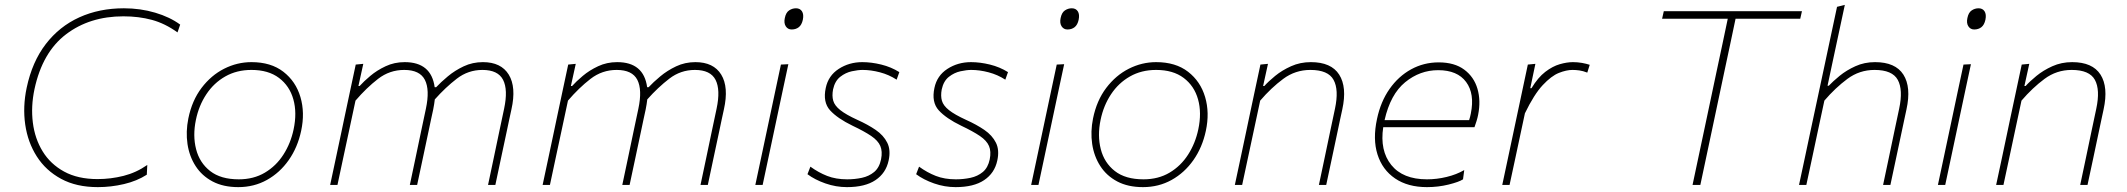

<svg xmlns="http://www.w3.org/2000/svg" viewBox="-20 -759 8730 788"><path d="M381.5 9Q293.5 9 230.8 -25Q168 -59 131 -117Q94 -175 83.5 -248Q73 -321 89.5 -399Q112 -505.5 167.8 -578Q223.5 -650.5 305.5 -687.8Q387.5 -725 488.5 -725Q556 -725 616.8 -707Q677.5 -689 719.5 -658L708.5 -626Q657 -663 603.2 -677.5Q549.5 -692 486.5 -692Q348 -692 251 -618.2Q154 -544.5 121.5 -393Q106.5 -322 114.8 -256Q123 -190 155 -137.8Q187 -85.5 243.2 -54.8Q299.5 -24 380.5 -24Q434.5 -24 487 -37.2Q539.5 -50.5 584.5 -82L582.5 -42Q542 -16 488.8 -3.5Q435.5 9 381.5 9Z M958 9Q896.5 9 852.5 -14.2Q808.5 -37.5 782.8 -77.5Q757 -117.5 749.5 -168Q742 -218.5 753 -273Q768 -346.5 807.2 -398.2Q846.5 -450 900 -477Q953.5 -504 1012 -504Q1092 -504 1143 -464.5Q1194 -425 1213 -360.8Q1232 -296.5 1216 -222Q1201.5 -154 1165 -102Q1128.5 -50 1075.5 -20.5Q1022.5 9 958 9ZM960 -23Q1021 -23 1067.2 -50.5Q1113.5 -78 1143.2 -124.5Q1173 -171 1185 -228Q1199.5 -296 1184 -351.2Q1168.5 -406.5 1125 -439.2Q1081.5 -472 1012 -472Q951.5 -472 904.5 -445.2Q857.5 -418.5 826.8 -372Q796 -325.5 784 -267Q770.5 -202.5 784.8 -146.8Q799 -91 842.5 -57Q886 -23 960 -23Z M1335 0Q1347 -56.5 1358.2 -108.8Q1369.5 -161 1382 -221L1392.5 -271Q1402 -315.5 1414.2 -373.2Q1426.5 -431 1440 -494L1471 -497L1451 -406H1456Q1472.5 -424.5 1499.8 -447.5Q1527 -470.5 1562.8 -487.2Q1598.5 -504 1641 -504Q1750 -504 1764 -401H1770Q1789 -421.5 1817.8 -445.5Q1846.5 -469.5 1883 -486.8Q1919.5 -504 1962 -504Q2036.5 -504 2068 -452.8Q2099.5 -401.5 2079 -310Q2074.5 -289.5 2070.2 -269.5Q2066 -249.5 2060 -221Q2047 -160 2036 -108.5Q2025 -57 2013 0H1983Q1995 -57 2006 -108.8Q2017 -160.5 2029.5 -221L2049 -313Q2065.5 -390.5 2044.8 -431.2Q2024 -472 1960 -472Q1901.5 -472 1855 -436.2Q1808.5 -400.5 1764.5 -351Q1762.5 -332.5 1758 -310Q1753.5 -289.5 1749.2 -269.5Q1745 -249.5 1739 -221Q1726.5 -161 1715.2 -108.8Q1704 -56.5 1692 0H1662Q1674 -57 1685 -108.8Q1696 -160.5 1708.5 -221L1728 -313Q1744.5 -390.5 1723.8 -431.2Q1703 -472 1639 -472Q1579 -472 1531.5 -435.2Q1484 -398.5 1439 -346L1412.5 -222Q1399.5 -161 1388.2 -108.8Q1377 -56.5 1365 0Z M2207 0Q2219 -56.5 2230.2 -108.8Q2241.5 -161 2254 -221L2264.5 -271Q2274 -315.5 2286.2 -373.2Q2298.5 -431 2312 -494L2343 -497L2323 -406H2328Q2344.5 -424.5 2371.8 -447.5Q2399 -470.5 2434.8 -487.2Q2470.5 -504 2513 -504Q2622 -504 2636 -401H2642Q2661 -421.5 2689.8 -445.5Q2718.5 -469.5 2755 -486.8Q2791.5 -504 2834 -504Q2908.5 -504 2940 -452.8Q2971.5 -401.5 2951 -310Q2946.5 -289.5 2942.2 -269.5Q2938 -249.5 2932 -221Q2919 -160 2908 -108.5Q2897 -57 2885 0H2855Q2867 -57 2878 -108.8Q2889 -160.5 2901.5 -221L2921 -313Q2937.5 -390.5 2916.8 -431.2Q2896 -472 2832 -472Q2773.5 -472 2727 -436.2Q2680.5 -400.5 2636.5 -351Q2634.5 -332.5 2630 -310Q2625.5 -289.5 2621.2 -269.5Q2617 -249.5 2611 -221Q2598.5 -161 2587.2 -108.8Q2576 -56.5 2564 0H2534Q2546 -57 2557 -108.8Q2568 -160.5 2580.5 -221L2600 -313Q2616.5 -390.5 2595.8 -431.2Q2575 -472 2511 -472Q2451 -472 2403.5 -435.2Q2356 -398.5 2311 -346L2284.5 -222Q2271.5 -161 2260.2 -108.8Q2249 -56.5 2237 0Z M3080 0Q3092 -56.5 3103 -108Q3114 -159.5 3127 -221L3137.5 -270.5Q3150.5 -332 3161.8 -385Q3173 -438 3185 -494L3215.5 -495.5Q3203 -438 3192 -385.8Q3181 -333.5 3167.5 -270.5L3157 -221Q3144 -159.5 3133 -108Q3122 -56.5 3110 0ZM3229 -638Q3213.5 -638 3205 -651Q3196.5 -664 3201 -685Q3205.5 -707.5 3218.5 -716.2Q3231.5 -725 3247 -725Q3263.5 -725 3271.5 -712.5Q3279.5 -700 3275 -678Q3270.5 -657 3258.5 -647.5Q3246.5 -638 3229 -638Z M3456 9Q3411 9 3367.5 -6.2Q3324 -21.5 3294 -44L3306 -75Q3339 -51 3374.8 -37Q3410.5 -23 3457 -23Q3488 -23 3517.2 -29.2Q3546.5 -35.5 3567.8 -53.2Q3589 -71 3596 -105Q3602.5 -137.5 3593 -159.8Q3583.5 -182 3555.5 -201Q3527.5 -220 3479 -243Q3417 -273 3386.8 -306.2Q3356.5 -339.5 3369 -398Q3379.5 -448.5 3422.2 -476.2Q3465 -504 3519 -504Q3556.5 -504 3597 -494Q3637.5 -484 3671 -463L3660 -432Q3628.5 -452.5 3591.5 -462.2Q3554.5 -472 3520 -472Q3501.5 -472 3476 -466.5Q3450.5 -461 3428.5 -443.8Q3406.5 -426.5 3399 -392Q3394 -365.5 3399.8 -345.5Q3405.5 -325.5 3428.8 -307Q3452 -288.5 3499 -267Q3541.5 -248 3574 -225.8Q3606.5 -203.5 3621.5 -173.2Q3636.5 -143 3627 -100Q3616 -48.5 3573.2 -19.8Q3530.5 9 3456 9Z M3902 9Q3857 9 3813.5 -6.2Q3770 -21.5 3740 -44L3752 -75Q3785 -51 3820.8 -37Q3856.5 -23 3903 -23Q3934 -23 3963.2 -29.2Q3992.5 -35.5 4013.8 -53.2Q4035 -71 4042 -105Q4048.5 -137.5 4039 -159.8Q4029.5 -182 4001.5 -201Q3973.5 -220 3925 -243Q3863 -273 3832.8 -306.2Q3802.5 -339.5 3815 -398Q3825.5 -448.5 3868.2 -476.2Q3911 -504 3965 -504Q4002.5 -504 4043 -494Q4083.5 -484 4117 -463L4106 -432Q4074.5 -452.5 4037.5 -462.2Q4000.5 -472 3966 -472Q3947.5 -472 3922 -466.5Q3896.5 -461 3874.5 -443.8Q3852.5 -426.5 3845 -392Q3840 -365.5 3845.8 -345.5Q3851.5 -325.5 3874.8 -307Q3898 -288.5 3945 -267Q3987.5 -248 4020 -225.8Q4052.5 -203.5 4067.5 -173.2Q4082.5 -143 4073 -100Q4062 -48.5 4019.2 -19.8Q3976.5 9 3902 9Z M4212 0Q4224 -56.5 4235 -108Q4246 -159.5 4259 -221L4269.5 -270.5Q4282.5 -332 4293.8 -385Q4305 -438 4317 -494L4347.5 -495.5Q4335 -438 4324 -385.8Q4313 -333.5 4299.5 -270.5L4289 -221Q4276 -159.5 4265 -108Q4254 -56.5 4242 0ZM4361 -638Q4345.5 -638 4337 -651Q4328.5 -664 4333 -685Q4337.5 -707.5 4350.5 -716.2Q4363.5 -725 4379 -725Q4395.5 -725 4403.5 -712.5Q4411.5 -700 4407 -678Q4402.5 -657 4390.5 -647.5Q4378.5 -638 4361 -638Z M4671 9Q4609.5 9 4565.5 -14.2Q4521.5 -37.5 4495.8 -77.5Q4470 -117.5 4462.5 -168Q4455 -218.5 4466 -273Q4481 -346.5 4520.2 -398.2Q4559.5 -450 4613 -477Q4666.5 -504 4725 -504Q4805 -504 4856 -464.5Q4907 -425 4926 -360.8Q4945 -296.5 4929 -222Q4914.5 -154 4878 -102Q4841.5 -50 4788.5 -20.5Q4735.5 9 4671 9ZM4673 -23Q4734 -23 4780.2 -50.5Q4826.5 -78 4856.2 -124.5Q4886 -171 4898 -228Q4912.5 -296 4897 -351.2Q4881.5 -406.5 4838 -439.2Q4794.5 -472 4725 -472Q4664.5 -472 4617.5 -445.2Q4570.5 -418.5 4539.8 -372Q4509 -325.5 4497 -267Q4483.5 -202.5 4497.8 -146.8Q4512 -91 4555.5 -57Q4599 -23 4673 -23Z M5048 0Q5060 -56.5 5071.2 -108.8Q5082.5 -161 5095 -221L5105.5 -271Q5115 -315.5 5127.2 -373.2Q5139.5 -431 5153 -494L5184 -497L5164 -406H5169Q5185.5 -424.5 5213.5 -447.5Q5241.5 -470.5 5278.8 -487.2Q5316 -504 5360 -504Q5443.5 -504 5476.2 -452.8Q5509 -401.5 5489 -310Q5484.5 -289.5 5480.2 -269.5Q5476 -249.5 5470 -221Q5457.5 -161 5446.2 -108.8Q5435 -56.5 5423 0H5393Q5405 -57 5416 -108.8Q5427 -160.5 5439.5 -221L5459 -313Q5475.5 -390.5 5453.2 -431.2Q5431 -472 5358 -472Q5296 -472 5246.5 -435.2Q5197 -398.5 5152 -346L5125.5 -222Q5112.5 -160.5 5101.2 -108.5Q5090 -56.5 5078 0Z M5836.5 9Q5758 9 5705.8 -26.5Q5653.5 -62 5633.5 -125Q5613.5 -188 5631.5 -271Q5646.5 -342 5683 -394Q5719.5 -446 5771.5 -474.5Q5823.5 -503 5884.5 -503Q5949.5 -503 5989.5 -473.2Q6029.5 -443.5 6043.8 -394.5Q6058 -345.5 6046.5 -288Q6044.5 -277 6040 -262.2Q6035.5 -247.5 6031.5 -237H5657Q5642.5 -141 5690 -82Q5737.5 -23 5836.5 -23Q5877 -23 5917.2 -32.8Q5957.5 -42.5 5989.5 -61L5984.5 -23Q5967.5 -12 5925 -1.5Q5882.5 9 5836.5 9ZM5882.5 -471Q5807.5 -471 5747 -421.5Q5686.5 -372 5662.5 -266H6009.5Q6014 -279.5 6016.5 -293Q6033 -374 5997.2 -422.5Q5961.5 -471 5882.5 -471Z M6145.5 0Q6157.5 -56.5 6168.5 -108Q6179.5 -159.5 6192.5 -221L6203 -270.5Q6222.5 -364 6250.5 -494L6281.5 -497L6260.5 -397H6265.5Q6292 -441 6322 -464Q6352 -487 6381.5 -495.5Q6411 -504 6435.5 -504Q6454.5 -504 6472.8 -500.8Q6491 -497.5 6504.5 -493L6494.5 -461Q6476.5 -468 6461.8 -470Q6447 -472 6433.5 -472Q6409 -472 6378 -459.8Q6347 -447.5 6311.5 -409.5Q6276 -371.5 6238.5 -294L6223 -221.5Q6210 -160.5 6198.8 -108.2Q6187.5 -56 6175.5 0Z M6926.5 0Q6939.5 -60 6951.2 -116.5Q6963 -173 6977 -238L7026.5 -472Q7039 -529.5 7049.5 -579.8Q7060 -630 7071 -682H6801.5L6808.5 -713H7375.5L7368.5 -682H7103Q7092 -630 7081.5 -579.8Q7071 -529.5 7058.5 -472L7009 -238Q6995 -173 6983.2 -116.5Q6971.5 -60 6958.5 0Z M7363.5 0Q7375.5 -56.5 7386.8 -108.8Q7398 -161 7410.5 -220.5L7469 -494Q7482.5 -557.5 7495.2 -617Q7508 -676.5 7519.5 -731L7551.5 -739Q7526 -619.5 7499 -494L7480.5 -407H7485.5Q7502.5 -425 7530.2 -447.8Q7558 -470.5 7594.8 -487.2Q7631.5 -504 7675.5 -504Q7759 -504 7791.8 -452.8Q7824.5 -401.5 7804.5 -310Q7800 -289.5 7795.8 -269.5Q7791.5 -249.5 7785.5 -221Q7772.5 -159.5 7761.5 -108Q7750.5 -56.5 7738.5 0H7708.5Q7720.5 -57 7731.5 -108.8Q7742.5 -160.5 7755 -221L7774.5 -313Q7791 -390.5 7768.8 -431.2Q7746.5 -472 7673.5 -472Q7611.5 -472 7562 -435.2Q7512.5 -398.5 7467.5 -346L7440.5 -220Q7428 -160.5 7416.8 -108.5Q7405.5 -56.5 7393.5 0Z M7933.5 0Q7945.5 -56.5 7956.5 -108Q7967.5 -159.5 7980.5 -221L7991 -270.5Q8004 -332 8015.2 -385Q8026.5 -438 8038.5 -494L8069 -495.5Q8056.5 -438 8045.5 -385.8Q8034.5 -333.5 8021 -270.5L8010.5 -221Q7997.5 -159.5 7986.5 -108Q7975.5 -56.5 7963.5 0ZM8082.5 -638Q8067 -638 8058.5 -651Q8050 -664 8054.5 -685Q8059 -707.5 8072 -716.2Q8085 -725 8100.5 -725Q8117 -725 8125 -712.5Q8133 -700 8128.5 -678Q8124 -657 8112 -647.5Q8100 -638 8082.5 -638Z M8172.5 0Q8184.5 -56.5 8195.8 -108.8Q8207 -161 8219.5 -221L8230 -271Q8239.5 -315.5 8251.8 -373.2Q8264 -431 8277.5 -494L8308.5 -497L8288.5 -406H8293.5Q8310 -424.5 8338 -447.5Q8366 -470.5 8403.2 -487.2Q8440.5 -504 8484.5 -504Q8568 -504 8600.8 -452.8Q8633.5 -401.5 8613.5 -310Q8609 -289.5 8604.8 -269.5Q8600.5 -249.5 8594.5 -221Q8582 -161 8570.8 -108.8Q8559.5 -56.5 8547.5 0H8517.5Q8529.5 -57 8540.5 -108.8Q8551.5 -160.5 8564 -221L8583.5 -313Q8600 -390.5 8577.8 -431.2Q8555.5 -472 8482.5 -472Q8420.5 -472 8371 -435.2Q8321.5 -398.5 8276.5 -346L8250 -222Q8237 -160.5 8225.8 -108.5Q8214.5 -56.5 8202.5 0Z"/></svg>

Font: Commissioner Thin
Style: Italic
Weight: 100
Italic angle: -12°
Designer: Kostas Bartsokas
Foundry: Kostas Bartsokas
Version: Version 1.000; ttfautohint (v1.8.3)